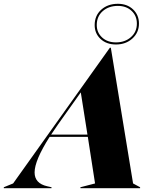

<svg xmlns="http://www.w3.org/2000/svg" viewBox="-107 -990 813 1010"><path d="M471 -739H476L593 -25L630 -5V0H316V-5L393 -25L355 -270H154Q75 -146 75 -83Q75 -25 142 -10L164 -5V0H-87V-5L-38 -25ZM353 -282 318 -504 198 -335 162 -282ZM391 -858Q391 -908 425.5 -939Q460 -970 513 -970Q562 -970 593 -940.5Q624 -911 624 -866Q624 -819 589.5 -787.5Q555 -756 503 -756Q453 -756 422 -785Q391 -814 391 -858ZM503 -767Q550 -767 581.5 -794.5Q613 -822 613 -866Q613 -907 585 -933Q557 -959 513 -959Q465 -959 433.5 -931.5Q402 -904 402 -858Q402 -819 430 -793Q458 -767 503 -767Z"/></svg>

Font: Nyght Serif Dark Italic
Style: Regular
Weight: 800
Italic angle: -16°
Designer: Maksym Kobuzan
Version: Version 0.400